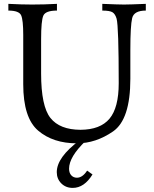

<svg xmlns="http://www.w3.org/2000/svg" viewBox="-20 -713 785 976"><path d="M371.6 15.6Q249.5 15.6 173.8 -49.1Q98.1 -113.8 98.1 -285.2V-535.6Q98.1 -610.4 87.6 -634.8Q77.1 -659.2 22.5 -659.2V-693.4Q91.3 -689.9 143.1 -689.9Q204.1 -689.9 269.5 -693.4V-659.2Q211.9 -659.2 200.4 -633.8Q189 -608.4 189 -513.7V-339.4Q189 -173.3 236.3 -113.5Q283.7 -53.7 389.2 -53.2Q489.7 -53.7 536.6 -109.6Q583.5 -165.5 583.5 -290Q583.5 -576.7 572.8 -617.7Q565.9 -641.6 552.2 -650.4Q538.6 -659.2 500 -659.2V-693.4Q584.5 -689.9 610.4 -689.9Q636.7 -689.9 721.2 -693.4V-659.2Q661.1 -659.2 651.9 -621.1Q642.6 -583 642.6 -459V-312.5Q642.6 -105.5 554.7 -44.9Q466.8 15.6 371.6 15.6ZM349.6 242.2Q314.5 242.2 291.5 219.2Q268.6 196.3 268.6 162.1Q268.6 86.9 383.8 1L416 2.9Q331.1 84 331.1 144.5Q331.1 166 342.3 178.2Q353.5 190.4 371.1 190.4Q399.4 190.4 422.9 154.3L450.2 173.8Q408.2 242.2 349.6 242.2Z"/></svg>

Font: Kelvinch
Style: Regular
Weight: 400
Designer: Paul James MIller
Foundry: High-Logic / Made with FontCreator
Version: Version 3.30 September 23, 2016